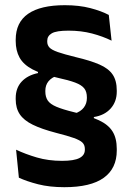

<svg xmlns="http://www.w3.org/2000/svg" viewBox="-20 -672 524 758"><path d="M274.5 -223.5Q299 -231.5 311 -247.5Q323 -263.5 323 -284.5V-287.5Q323 -310 312.5 -323.2Q302 -336.5 276.8 -346Q251.5 -355.5 205.5 -365.5Q144.5 -379 108.5 -398Q72.5 -417 57.2 -444.8Q42 -472.5 42 -510V-515Q42 -583.5 91 -617.5Q140 -651.5 236 -651.5Q292.5 -651.5 336.5 -640Q380.5 -628.5 409.5 -613L420.5 -511.5Q386 -528.5 343.2 -539.8Q300.5 -551 250.5 -551Q202.5 -551 184.5 -540.5Q166.5 -530 166.5 -511V-507.5Q166.5 -494 175.2 -484.5Q184 -475 208.2 -466.5Q232.5 -458 279 -446.5Q336.5 -433 372.2 -417.5Q408 -402 424.5 -378Q441 -354 441 -314.5V-310.5Q441 -270.5 416.8 -243.5Q392.5 -216.5 350.5 -210L351 -186.5ZM207 -374Q183.5 -366 171.2 -350.8Q159 -335.5 159 -314V-310.5Q159 -289.5 168.5 -275.2Q178 -261 202.8 -250.5Q227.5 -240 272.5 -229Q333.5 -214.5 370.5 -197.2Q407.5 -180 424.2 -153.2Q441 -126.5 441 -84V-78Q441 -7 389.5 30Q338 67 234 67Q175.5 67 130.5 55.5Q85.5 44 54.5 29.5L43.5 -81Q80.5 -63.5 125.8 -50.2Q171 -37 225 -37Q272 -37 293.5 -48Q315 -59 315 -80.5V-84Q315 -99.5 305.5 -109Q296 -118.5 271.5 -127.2Q247 -136 201.5 -147.5Q144 -162.5 109 -179.8Q74 -197 58 -221Q42 -245 42 -280V-284.5Q42 -324.5 65.5 -349.8Q89 -375 130 -383.5L129.5 -403.5Z"/></svg>

Font: Anek Tamil Medium SemiBold
Style: Regular
Weight: 600
Version: Version 1.003